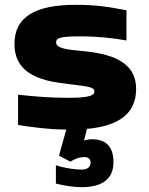

<svg xmlns="http://www.w3.org/2000/svg" viewBox="-20 -529 620 797"><path d="M283 -178C355 -169 372 -166 372 -148C372 -130 338 -123 262 -123C182 -123 119 -129 55 -136V-10C128 1 182 8 255 9L225 117L272 142C294 129 310 123 330 123C347 123 356 131 356 146C356 165 343 175 317 175C294 175 253 170 212 157V233C249 243 293 248 318 248C406 248 451 213 451 144C451 80 420 49 362 49C349 49 339 52 329 54L341 6C474 -6 545 -58 545 -160C545 -293 401 -310 304 -319C240 -325 213 -333 213 -353C213 -371 227 -378 313 -378C390 -378 448 -371 505 -361V-486C431 -501 376 -509 295 -509C124 -509 40 -458 40 -346C40 -195 207 -188 283 -178Z"/></svg>

Font: LT Wave Black
Style: Regular
Weight: 900
Designer: Daniel Lyons
Version: Version 2.5 (Glyphs App)